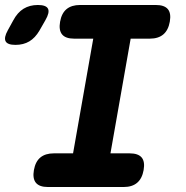

<svg xmlns="http://www.w3.org/2000/svg" viewBox="-124 -750 744 770"><path d="M34 -627Q17 -598 -6.5 -584Q-30 -570 -62 -570Q-94 -570 -101.5 -584.5Q-109 -599 -93 -628L-71 -668Q-54 -700 -29.5 -715Q-5 -730 28 -730Q61 -730 68.5 -715Q76 -700 58 -669ZM319 -135H396Q430 -135 444 -118.5Q458 -102 452 -68Q446 -34 426 -17Q406 0 372 0H68Q34 0 20 -17Q6 -34 12 -68Q18 -102 38 -118.5Q58 -135 92 -135H169L250 -595H173Q139 -595 125 -612Q111 -629 117 -663Q123 -697 143 -713.5Q163 -730 197 -730H501Q535 -730 549 -713.5Q563 -697 557 -663Q551 -629 531 -612Q511 -595 477 -595H400Z"/></svg>

Font: Maple Mono NL ExtraBold
Style: Italic
Weight: 800
Italic angle: -10°
Monospace: yes
Designer: subframe7536
Version: Version 7.000